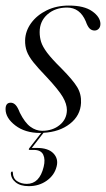

<svg xmlns="http://www.w3.org/2000/svg" viewBox="-20 -458 372 673"><path d="M127.5 0.5Q164.5 0.5 189.2 -19.8Q214 -40 214.5 -72Q214.5 -93.5 200 -118.2Q185.5 -143 143.5 -188Q114 -218.5 97.2 -239.5Q80.5 -260.5 74 -278.2Q67.5 -296 68 -317Q69 -349.5 89.2 -377.2Q109.5 -405 143.8 -421.8Q178 -438.5 221.5 -438.5Q275 -438.5 303.2 -418.5Q331.5 -398.5 332 -374.5Q332 -363.5 326 -357.2Q320 -351 311.5 -351Q301.5 -351 294.2 -358Q287 -365 280.5 -383.5Q260 -431.5 215 -431.5Q173.5 -431.5 146.2 -407.5Q119 -383.5 119 -345.5Q119 -328 124 -311.5Q129 -295 145.2 -273.2Q161.5 -251.5 195.5 -218Q236.5 -176.5 251 -152Q265.5 -127.5 264 -97.5Q262 -53 225.2 -24.2Q188.5 4.5 132.5 7.5L91.5 60.5H109Q149 60.5 167.2 79.5Q185.5 98.5 178.5 125.5Q171 156 144 175.2Q117 194.5 81 194.5Q51.5 194.5 35 181.2Q18.5 168 18 148.5Q18.5 144 21.5 143.5Q24.5 142 25 147Q25.5 167.5 40 177Q54.5 186.5 74 186.5Q118.5 186.5 133 127Q139.5 101 131.5 84.2Q123.5 67.5 98.5 67.5H84.5Q78 67.5 83 61L124.5 8Q122.5 8 120.5 8Q68 8 33.8 -18.2Q-0.5 -44.5 -0.5 -75.5Q-0.5 -98 17.5 -98Q27 -98 34.5 -90.2Q42 -82.5 49.5 -63Q67 -28 86.5 -13.8Q106 0.5 127.5 0.5Z"/></svg>

Font: Fraunces 144pt Light
Style: Italic
Weight: 300
Italic angle: -16°
Version: Version 1.000;[0bf87f6ff]